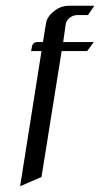

<svg xmlns="http://www.w3.org/2000/svg" viewBox="-20 -458 347 666"><path d="M49.8 188 124 -280.8H87.9L90.8 -295.9Q93.8 -312 109.9 -312H128.9L139.2 -375Q142.6 -399.9 167 -418.9Q189.5 -438 220.2 -438H307.1L285.2 -405.8H249Q234.4 -405.8 222.7 -397Q210.9 -388.2 208 -375L199.2 -312H305.2L282.2 -280.8H193.8L124 155.8Z"/></svg>

Font: Hhenum
Style: Italic
Weight: 400
Designer: T. Christopher White
Version: Version 1.0